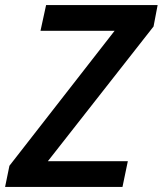

<svg xmlns="http://www.w3.org/2000/svg" viewBox="-40 -734 639 754"><path d="M-20 0 -3 -83 410 -613H119L141 -714H579L563 -630L148 -101H462L441 0Z"/></svg>

Font: Noto Sans UI Medium
Style: Italic
Weight: 500
Italic angle: -12°
Designer: Monotype Design Team
Foundry: Monotype Imaging Inc.
Version: Version 1.901